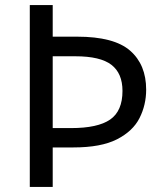

<svg xmlns="http://www.w3.org/2000/svg" viewBox="-20 -734 645 754"><path d="M554 -382Q554 -322 528 -270.5Q502 -219 439.5 -187Q377 -155 268 -155H187V0H97V-714H187V-590H283Q428 -590 491 -535Q554 -480 554 -382ZM259 -231Q364 -231 412.5 -264.5Q461 -298 461 -377Q461 -446 417.5 -479.5Q374 -513 276 -513H187V-231Z"/></svg>

Font: Noto Sans Nushu
Style: Regular
Weight: 400
Designer: Lisa Huang
Foundry: Lisa Huang
Version: Version 1.003; ttfautohint (v1.8.4.7-5d5b)